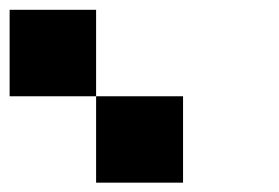

<svg xmlns="http://www.w3.org/2000/svg" viewBox="-20 -740 580 399"><path d="M0 -540Q0 -585 0 -629.9Q0 -674.8 0 -719.7Q59.6 -719.7 179.7 -719.7Q179.7 -660.2 179.7 -540Q120.1 -540 0 -540Q0 -540 0 -540ZM179.7 -360.4Q179.7 -405.3 179.7 -450.2Q179.7 -495.1 179.7 -540Q240.2 -540 360.4 -540Q360.4 -480.5 360.4 -360.4Q299.8 -360.4 179.7 -360.4Q179.7 -360.4 179.7 -360.4Z"/></svg>

Font: Pixelfont
Style: 5 px
Weight: 400
Designer: Eugene Lysy
Version: Version 1.0.2 (beta)